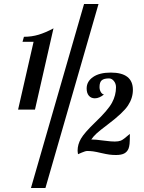

<svg xmlns="http://www.w3.org/2000/svg" viewBox="-20 -770 715 955"><path d="M134 165 398 -750H470L206 165ZM99 -587Q138 -587 172.5 -597.5Q207 -608 246 -629L154 -225H70L147 -562H92ZM515 -150Q475 -120 459 -105Q443 -90 434 -76H438Q448 -76 459 -75Q470 -74 493 -71Q517 -68 529 -67Q541 -66 551 -66Q569 -66 581 -70.5Q593 -75 626 -104Q626 -69 624.5 -54.5Q623 -40 619 -30Q612 -14 597.5 -6.5Q583 1 557 1Q540 1 524.5 -1Q509 -3 483 -9Q458 -15 443.5 -17Q429 -19 414 -19Q405 -19 386.5 -11Q368 -3 368 -3Q367 -10 366.5 -14Q366 -18 366 -21Q366 -51 382.5 -80Q399 -109 454 -162Q517 -222 537 -259Q557 -296 557 -336Q557 -354 546.5 -367Q536 -380 522 -380Q497 -380 486 -370.5Q475 -361 475 -337Q475 -324 481 -313Q487 -302 497 -300Q486 -291 474.5 -286Q463 -281 452 -281Q433 -281 422 -294Q411 -307 411 -330Q411 -365 443 -387Q475 -409 531 -409Q586 -409 613.5 -387.5Q641 -366 641 -323Q641 -282 616.5 -245Q592 -208 515 -150Z"/></svg>

Font: Galada
Style: Regular
Weight: 400
Designer: Latin by Pablo Impallari, Bengali by Jeremie Hornus, Yoann Minet, and Juan Bruce
Foundry: black foundry
Version: Version 1.261;PS 1.261;hotconv 1.0.86;makeotf.lib2.5.63406